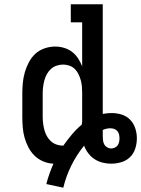

<svg xmlns="http://www.w3.org/2000/svg" viewBox="-20 -755 658 895"><path d="M275 120 196 103Q202 79 210.5 55Q219 31 229 8Q205 7 182 -2.5Q159 -12 141.5 -29Q124 -46 112.5 -68Q101 -90 94.5 -113.5Q88 -137 86 -161.5Q84 -186 84 -210V-320Q84 -345 86.5 -370Q89 -395 96 -419Q103 -443 115 -465.5Q127 -488 145 -504.5Q163 -521 187.5 -529.5Q212 -538 237 -538Q258 -538 278.5 -532Q299 -526 315.5 -513.5Q332 -501 343.5 -483.5Q355 -466 363 -446V-651H310V-735H459V-224Q469 -226 479.5 -227Q490 -228 501 -228Q524 -228 547 -221Q570 -214 586.5 -197Q603 -180 610.5 -157Q618 -134 618 -110Q618 -86 610.5 -62.5Q603 -39 586 -22.5Q569 -6 545.5 1Q522 8 498 8Q478 8 458 3Q438 -2 421 -13Q404 -24 391.5 -40.5Q379 -57 372 -76Q337 -33 312.5 16.5Q288 66 275 120ZM274 -76Q275 -76 275 -76Q275 -76 275 -76Q294 -103 315 -128Q336 -153 361 -174Q363 -183 363 -192Q363 -201 363 -210V-320Q363 -335 362 -350Q361 -365 357 -379.5Q353 -394 346.5 -408Q340 -422 329 -433Q318 -444 303.5 -449Q289 -454 274 -454Q259 -454 244 -449Q229 -444 217.5 -433.5Q206 -423 198.5 -409.5Q191 -396 187 -381Q183 -366 181 -350.5Q179 -335 179 -320V-210Q179 -195 181 -179.5Q183 -164 187 -149Q191 -134 198.5 -120.5Q206 -107 217.5 -96.5Q229 -86 244 -81Q259 -76 274 -76ZM498 -63Q506 -63 514.5 -66.5Q523 -70 528 -77Q533 -84 535 -92.5Q537 -101 537 -110Q537 -119 535 -128Q533 -137 527 -144Q521 -151 512.5 -154Q504 -157 495 -157Q485 -157 476 -155Q467 -153 459 -149Q459 -142 459 -135.5Q459 -129 459 -122Q459 -112 460 -102Q461 -92 465.5 -83Q470 -74 479 -68.5Q488 -63 498 -63Z"/></svg>

Font: Iosevka Curly Slab MdEx
Style: Regular
Weight: 500
Width: 7
Monospace: yes
Designer: Belleve Invis
Foundry: Belleve Invis
Version: Version 11.1.0; ttfautohint (v1.8.3)